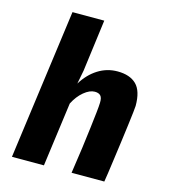

<svg xmlns="http://www.w3.org/2000/svg" viewBox="-117 -892 876 986"><g transform="rotate(15 321.0 -399.0)"><path d="M38 0 146 -798H315L279 -523L265 -450Q298 -504 345.5 -534Q393 -564 449 -564Q515 -564 549.5 -530Q584 -496 584 -417Q584 -411.5 580.8 -382.5Q577.5 -353.5 572 -310.5Q566.5 -267.5 560 -219Q553.5 -170.5 547.2 -125.2Q541 -80 536.2 -46.2Q531.5 -12.5 529 0H355Q366.5 -75 374.8 -137.2Q383 -199.5 389 -249Q395 -299.5 398.8 -333.2Q402.5 -367 403 -385Q404 -411.5 394 -422.2Q384 -433 363 -433Q336 -433 305.5 -407.8Q275 -382.5 254 -341L208 0Z"/></g></svg>

Font: Merriweather Sans ExtraBold
Style: Italic
Weight: 800
Italic angle: -7.5°
Designer: Eben Sorkin
Foundry: Eben Sorkin
Version: Version 2.001; ttfautohint (v1.8.3)